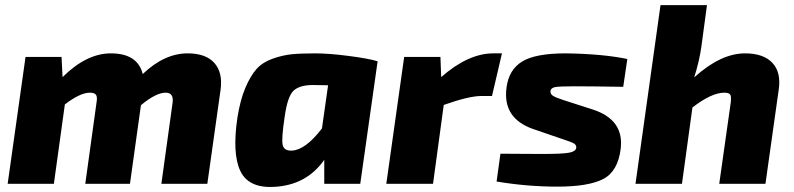

<svg xmlns="http://www.w3.org/2000/svg" viewBox="-20 -720 3108 752"><path d="M221 -497 225 -418Q319 -511 414 -511Q519 -511 539 -430Q624 -511 715 -511Q786 -511 819.5 -473.5Q853 -436 844 -369L792 0H612L656 -318Q661 -357 629 -357Q591 -357 532 -308L489 0H314L358 -318Q362 -340 356 -348.5Q350 -357 332 -357Q294 -357 234 -311L191 0H10L80 -497Z M1391 0H1250V-94Q1180 6 1052 12Q953 17 921 -51Q889 -119 910 -260Q921 -329 941 -376Q961 -423 984.5 -449.5Q1008 -476 1047.5 -490Q1087 -504 1122.5 -507.5Q1158 -511 1215 -511Q1267 -511 1345 -501Q1423 -491 1459 -480ZM1265 -386 1206 -387Q1153 -387 1129.5 -364.5Q1106 -342 1095 -263Q1082 -177 1087 -153Q1092 -129 1123 -130Q1177 -133 1241 -217Z M1946 -511 1907 -344H1865Q1817 -344 1718 -309L1676 0H1493L1563 -497H1705L1708 -418Q1814 -511 1912 -511Z M2181 -176 2070 -214Q1947 -256 1964 -378Q1973 -447 2025 -479Q2077 -511 2196 -511Q2340 -509 2437 -489L2421 -380Q2291 -382 2229 -382Q2172 -382 2155 -379Q2138 -376 2136 -364Q2135 -352 2145.5 -345Q2156 -338 2187 -328L2302 -291Q2425 -251 2411 -137Q2400 -48 2342 -18.5Q2284 11 2163 11Q2045 11 1925 -9L1940 -118Q1952 -118 2012 -117.5Q2072 -117 2103 -117Q2184 -117 2209.5 -122Q2235 -127 2237 -141Q2238 -152 2228 -158Q2218 -164 2181 -176Z M2749 -700 2727 -537Q2719 -480 2699 -417Q2803 -511 2898 -511Q2970 -511 3005 -474Q3040 -437 3030 -369L2978 0H2797L2842 -318Q2845 -342 2840 -349.5Q2835 -357 2817 -357Q2767 -357 2692 -299L2651 0H2469L2567 -700Z"/></svg>

Font: Ezarion Extra Bold
Style: Italic
Weight: 800
Italic angle: -8°
Designer: Natanael Gama
Version: Version 1.001;PS 001.001;hotconv 1.0.70;makeotf.lib2.5.58329